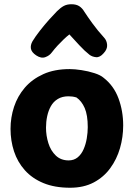

<svg xmlns="http://www.w3.org/2000/svg" viewBox="-20 -879 628 906"><path d="M308.9 -553Q332.7 -553 364.6 -548.1Q396.6 -543.2 425.5 -533.9Q454.4 -524.7 469.2 -511.7Q516.8 -474.7 539.1 -414.9Q561.3 -355.1 561.3 -287Q561.3 -232 546.2 -179.7Q531 -127.4 500.1 -85.2Q469.2 -42.9 422.1 -18Q374.9 6.9 310.9 6.9Q238.1 6.9 184.9 -15.1Q131.7 -37.1 97.1 -75.9Q62.6 -114.7 46.1 -164.9Q29.7 -215.2 29.7 -271Q29.7 -324.6 46.3 -375.1Q63 -425.7 97.4 -465.6Q131.8 -505.4 184.4 -529.2Q237.1 -553 308.9 -553ZM197.1 -276.4Q197.1 -238.9 208.3 -203.3Q219.4 -167.8 243.4 -144.9Q267.3 -122.1 304 -122.1Q329 -122.1 346.6 -136.5Q364.1 -150.9 374.4 -174.6Q384.8 -198.2 389.4 -225.8Q394.1 -253.4 394.1 -278.9Q394.1 -336 379.7 -369.2Q365.2 -402.3 340.8 -419.1Q330.1 -422.3 321.5 -423.4Q312.9 -424.6 303 -424.6Q273.7 -424.6 252.9 -412Q232.1 -399.4 220.2 -378.2Q208.3 -357 202.7 -330.8Q197.1 -304.7 197.1 -276.4ZM224.2 -631.2Q213.4 -616.4 193.8 -609.3Q174.2 -602.1 150.7 -617.7Q129 -632.3 125.9 -649.2Q122.9 -666 133.4 -684.4Q146.9 -706.7 168.3 -734.1Q189.7 -761.6 212 -786.5Q234.3 -811.4 248.7 -825.8Q265.9 -842.8 280.9 -850.9Q296 -859 316.9 -859Q339.6 -859 353.7 -850Q367.9 -841 378 -823.8Q390.9 -803.7 415.3 -769.8Q439.8 -735.9 471.4 -701.2Q484 -687.7 485.5 -667.2Q487 -646.8 469 -627.8Q451.3 -607.3 433.1 -609.2Q414.9 -611 402.1 -620.7Q379.8 -638.1 354.5 -665.4Q329.2 -692.8 307.4 -716.6Q296 -707.9 281.3 -694Q266.7 -680.1 251.8 -664.1Q237 -648 224.2 -631.2Z"/></svg>

Font: Playpen Sans Hebrew
Style: Regular
Weight: 400
Designer: Tom Grace, Laura Meseguer, Veronika Burian, José Scaglione
Foundry: TypeTogether
Version: Version 2.000